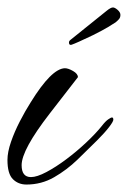

<svg xmlns="http://www.w3.org/2000/svg" viewBox="-35 -484 343 515"><path d="M36 11Q14 11 -0.5 -3.5Q-15 -18 -15 -55Q-15 -76 -5.5 -103.5Q4 -131 18.5 -159Q33 -187 47 -209Q103 -300 139 -301Q148 -301 161 -293.5Q174 -286 174 -277Q174 -277 98 -179Q23 -82 23 -41Q23 -9 48 -9Q64 -9 89.5 -22.5Q115 -36 143 -57Q171 -78 196.5 -102Q222 -126 238 -146Q248 -159 255.5 -164Q263 -169 265 -169Q269 -169 269 -163Q269 -158 257.5 -143Q246 -128 226 -108Q202 -84 173 -56Q144 -28 110 -8.5Q76 11 36 11ZM157 -364Q150 -362 150 -370Q150 -374 154 -377L251 -455Q262 -464 268 -464Q273 -464 280.5 -457.5Q288 -451 288 -444Q288 -437 284 -432.5Q280 -428 275 -424Q269 -420 255 -411.5Q241 -403 215 -390Q192 -379 177.5 -372.5Q163 -366 157 -364Z"/></svg>

Font: Alex Brush
Style: Regular
Weight: 400
Designer: Robert E. Leuschke
Foundry: Robert E. Leuschke
Version: Version 1.111; ttfautohint (v1.8.4.7-5d5b)